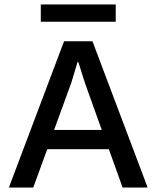

<svg xmlns="http://www.w3.org/2000/svg" viewBox="-20 -846 705 866"><path d="M502 -826V-748H164V-826ZM533 0 471 -173H193L130 0H20L269 -660H397L646 0ZM224 -260H439L363 -472L333 -567H330L302 -474Z"/></svg>

Font: Elaine Sans Medium
Style: Regular
Weight: 500
Designer: Wei Huang
Foundry: Wei Huang
Version: Version 2.001;December 24, 2019;FontCreator 12.0.0.2547 64-b